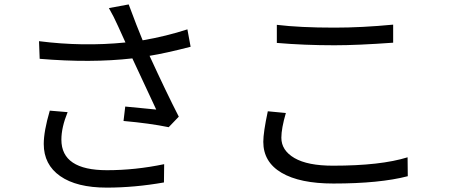

<svg xmlns="http://www.w3.org/2000/svg" viewBox="-20 -814 2040 872"><path d="M206.1 -311.5 287.1 -304.7Q258.8 -235.4 258.8 -179.7Q258.8 -41 465.8 -41Q594.7 -41 725.6 -68.4L724.6 14.6Q590.8 38.1 464.8 38.1Q328.1 38.1 253.4 -14.2Q178.7 -66.4 178.7 -160.2Q178.7 -217.8 206.1 -311.5ZM831.1 -680.7 845.7 -601.6Q732.4 -572.3 659.2 -560.5Q736.3 -392.6 792 -284.2L746.1 -236.3Q661.1 -253.9 541 -264.6L548.8 -330.1Q570.3 -328.1 624 -322.8Q677.7 -317.4 689.5 -316.4Q585.9 -539.1 581.1 -548.8Q393.6 -527.3 160.2 -546.9L157.2 -627Q356.4 -601.6 549.8 -621.1L516.6 -694.3Q497.1 -738.3 474.6 -777.3L564.5 -793.9Q602.5 -691.4 627.9 -630.9Q735.4 -649.4 831.1 -680.7Z M1237.3 -619.1V-701.2Q1341.8 -688.5 1499 -688.5Q1623 -688.5 1765.6 -702.1V-620.1Q1603.5 -608.4 1499 -608.4Q1361.3 -608.4 1237.3 -619.1ZM1196.3 -308.6 1278.3 -300.8Q1257.8 -230.5 1257.8 -188.5Q1257.8 -130.9 1317.4 -96.2Q1377 -61.5 1492.2 -61.5Q1709 -61.5 1831.1 -99.6L1832 -13.7Q1704.1 19.5 1494.1 19.5Q1341.8 19.5 1258.8 -29.3Q1175.8 -78.1 1175.8 -169.9Q1175.8 -212.9 1196.3 -308.6Z"/></svg>

Font: GenYoGothic TW TTF Regular
Style: Regular
Weight: 400
Version: Version 1.300